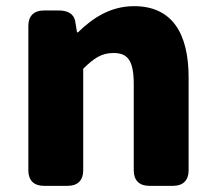

<svg xmlns="http://www.w3.org/2000/svg" viewBox="-20 -563 698 623"><path d="M72 -479V-10C72 22 90 40 122 40H200C232 40 250 22 250 -10V-340C284 -373 308 -391 348 -391C393 -391 414 -369 414 -290V-10C414 22 432 40 464 40H542C574 40 592 22 592 -10V-312C592 -454 539 -543 415 -543C338 -543 280 -504 233 -458H230L224 -494C220 -517 201 -529 171 -529H122C90 -529 72 -511 72 -479Z"/></svg>

Font: コーポレート・ロゴ（ラウンド）ver3 Bold
Style: Regular
Weight: 700
Designer: [KANA_main] LOGOTYPE.JP [Source Han Sans] Ryoko NISHIZUKA 西塚涼子 (kana, bopomofo & ideographs); Paul D. Hunt (Latin, Greek
Version: Version 12.001;FEAKit 1.0